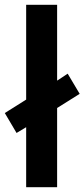

<svg xmlns="http://www.w3.org/2000/svg" viewBox="-31 -780 352 800"><path d="M78 0V-250L38 -226L-11 -309L78 -365V-760H207V-444L251 -473L301 -389L207 -330V0Z"/></svg>

Font: Noto Sans Sora Sompeng Semi
Style: Bold
Weight: 700
Designer: Monotype Design Team. David Williams.
Foundry: Monotype Imaging Inc.
Version: Version 2.101; ttfautohint (v1.8.4.7-5d5b)